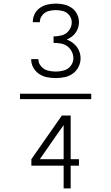

<svg xmlns="http://www.w3.org/2000/svg" viewBox="-20 -875 616 1065"><path d="M290 -442Q314 -442 338.5 -447Q363 -452 383.5 -466.5Q404 -481 415.5 -504Q427 -527 427 -551Q427 -575 417 -596.5Q407 -618 389 -633Q371 -648 350 -656Q369 -663 385 -677.5Q401 -692 409.5 -711.5Q418 -731 418 -752Q418 -775 407.5 -796.5Q397 -818 377.5 -831.5Q358 -845 335.5 -850Q313 -855 290 -855Q267 -855 244.5 -850Q222 -845 202.5 -832Q183 -819 172.5 -798Q162 -777 162 -754V-752H201V-753Q201 -774 215 -791Q229 -808 249 -813.5Q269 -819 290 -819Q311 -819 331.5 -813Q352 -807 365 -789.5Q378 -772 378 -751Q378 -727 363 -706.5Q348 -686 324.5 -679.5Q301 -673 277 -673V-637Q296 -637 316 -634Q336 -631 352 -619.5Q368 -608 377.5 -590Q387 -572 387 -552Q387 -529 372.5 -510Q358 -491 335.5 -484.5Q313 -478 290 -478Q267 -478 245.5 -483.5Q224 -489 208.5 -506.5Q193 -524 193 -546V-547H153V-545Q153 -521 165 -499.5Q177 -478 197.5 -464.5Q218 -451 241.5 -446.5Q265 -442 290 -442ZM91 -325H486V-355H91ZM333 170H372V44H418V8H372V-234H323L154 8V44H333ZM201 8 292 -123 333 -181V8Z"/></svg>

Font: Iosevka Sparkle Extralight
Style: Regular
Weight: 200
Designer: Belleve Invis
Foundry: Belleve Invis
Version: Version 4.5.0; ttfautohint (v1.8.3)